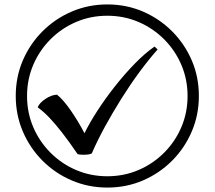

<svg xmlns="http://www.w3.org/2000/svg" viewBox="-20 -782 968 866"><path d="M355 -84Q338 -84 330 -87Q289 -147 258 -186.5Q227 -226 201.5 -252.5Q176 -279 150 -298Q158 -318 185 -336Q212 -354 237 -355Q265 -333 299 -284Q333 -235 361 -181Q384 -228 420 -283.5Q456 -339 499.5 -394Q543 -449 589 -496Q635 -543 677 -572L691 -559Q651 -514 609 -457Q567 -400 527.5 -337Q488 -274 453.5 -211Q419 -148 394 -90Q384 -84 355 -84ZM464 64Q379 64 304 32Q229 0 172 -57Q115 -114 83 -189Q51 -264 51 -349Q51 -435 83 -509.5Q115 -584 172 -641Q229 -698 304 -730Q379 -762 464 -762Q550 -762 624.5 -730Q699 -698 756 -641Q813 -584 845 -509.5Q877 -435 877 -349Q877 -264 845 -189Q813 -114 756 -57Q699 0 624.5 32Q550 64 464 64ZM464 13Q539 13 604.5 -15Q670 -43 720 -93Q770 -143 798 -208.5Q826 -274 826 -349Q826 -424 798 -489.5Q770 -555 720 -605Q670 -655 604.5 -683Q539 -711 464 -711Q389 -711 323.5 -683Q258 -655 208 -605Q158 -555 130 -489.5Q102 -424 102 -349Q102 -274 130 -208.5Q158 -143 208 -93Q258 -43 323.5 -15Q389 13 464 13Z"/></svg>

Font: sinhala15
Style: Book
Weight: 400
Designer: Jelle Bosma - Monotype Design Team
Foundry: Monotype Imaging Inc.
Version: Version 2.003